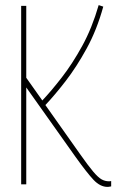

<svg xmlns="http://www.w3.org/2000/svg" viewBox="-20 -723 457 753"><path d="M402 10Q373 10 347 -17.5Q321 -45 276 -108L83 -380V0H63V-700H83V-418L146 -329Q181 -366 222.5 -419.5Q264 -473 302.5 -543Q341 -613 367 -703L385 -697Q360 -606 320 -533Q280 -460 237 -404.5Q194 -349 158 -311L293 -120Q326 -73 345.5 -50Q365 -27 378.5 -19.5Q392 -12 407 -12Q413 -12 416 -13V8Q411 9 407.5 9.5Q404 10 402 10Z"/></svg>

Font: Georama SemiCondensed Thin
Style: Regular
Weight: 100
Width: 4
Designer: Jean-Baptiste Levee
Foundry: Production Type
Version: Version 1.000